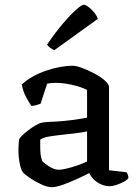

<svg xmlns="http://www.w3.org/2000/svg" viewBox="-20 -773 577 797"><path d="M194.9 4Q176.6 4 150.9 -7.8Q125.3 -19.6 103.5 -34.7Q81.7 -49.7 74.5 -58.2Q67.3 -68.2 61.9 -94Q56.5 -119.8 56.5 -151.2Q56.5 -163.2 57.4 -173.8Q58.3 -184.5 59.3 -194.5Q60.8 -199.2 71.2 -209.6Q81.6 -220 97 -231.9Q112.4 -243.8 127.9 -252.8Q143.4 -261.8 154.4 -263.8Q162.3 -265.8 179.7 -266.8Q197 -267.8 219 -268.8Q233 -269.8 248.5 -271.2Q264 -272.5 279.9 -274.8Q295.9 -277.1 311.5 -279.5Q327.1 -281.9 341.4 -284.6V-399.8Q314.4 -413.2 278.2 -421.1Q242 -429 213 -429Q202.9 -429 193.3 -428.2Q183.7 -427.3 175.7 -425.9L148.6 -342.8Q144.6 -341.8 136.2 -338.3Q127.9 -334.8 110.7 -333Q101.9 -345 88.8 -369.1Q75.7 -393.3 70.5 -422.3Q90.5 -440.8 116.5 -455.4Q142.6 -469.9 171.4 -479.7Q200.2 -489.5 228.5 -494.7Q256.9 -500 281.2 -500Q296.7 -500 321.9 -490.6Q347.1 -481.1 372.7 -467.4Q398.2 -453.7 415.4 -438.5Q432.5 -423.3 432.5 -411.8V-66.2L505.5 -57.9Q507.5 -55.1 510.3 -48.9Q513 -42.6 513 -33.7Q507.3 -25.4 492.7 -17.9Q478.2 -10.3 462.5 -5.2Q446.8 0 435.5 0Q418 0 400.5 -7.4Q382.9 -14.9 370 -27.5Q357.2 -40.2 350.4 -54.6Q326.5 -42.2 296.3 -28.5Q266.1 -14.9 239 -5.4Q212 4 194.9 4ZM224.9 -68.3Q236.5 -68.3 258.8 -73.9Q281.1 -79.5 304.4 -87.6Q327.7 -95.8 341.4 -102.5V-227.3Q317.6 -222.8 291.8 -219.5Q266 -216.2 241.9 -214Q213.8 -211 186.7 -206.8Q159.5 -202.7 147 -193.4Q146.5 -174.7 147.3 -148.9Q148.1 -123.1 155.8 -104.2Q165.1 -93.5 185.8 -80.9Q206.4 -68.3 224.9 -68.3ZM205.7 -564.8Q196.1 -568.5 187.8 -575.2Q179.5 -581.9 175.2 -587.4Q208.4 -636.5 239.8 -673.6Q271.3 -710.7 295.1 -732Q318.9 -753.3 327.7 -753.3Q335.5 -753.3 347.5 -744.1Q359.6 -734.9 370.8 -721.4Q382 -708 385.8 -694.4Z"/></svg>

Font: Texturina Medium
Style: Regular
Weight: 500
Designer: Guillermo Torres Carreño
Foundry: Omnibus-Type
Version: Version 1.003